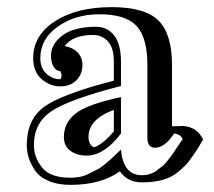

<svg xmlns="http://www.w3.org/2000/svg" viewBox="-20 -484 599 538"><path d="M161 -355Q184 -351 197.5 -337Q211 -323 211 -302Q211 -276 194 -259Q177 -242 149 -242Q120 -242 96.5 -262.5Q73 -283 73 -321Q73 -385 134 -424.5Q195 -464 293 -464Q386 -464 424 -426.5Q462 -389 462 -301V-130L493 -131Q533 -128 549 -93L533 -66Q518 -43 508 -30.5Q498 -18 479.5 -2.5Q461 13 436 20Q411 27 378 27Q337 27 316 -4Q263 34 178 34Q141 34 115 22.5Q89 11 77 -8Q65 -27 60 -43.5Q55 -60 55 -77Q55 -149 103.5 -184.5Q152 -220 299 -258V-311Q299 -350 282.5 -368Q266 -386 240 -386Q185 -386 161 -355ZM319 -212V-110Q272 -48 223 -48Q195 -48 177 -61.5Q159 -75 159 -100Q159 -140 192 -166Q225 -192 319 -212ZM299 -116V-176Q228 -150 228 -100Q228 -79 243 -71Q269 -80 299 -116ZM149 -285Q132 -285 125 -310Q115 -350 149 -380Q182 -409 249 -409Q281 -409 300 -384.5Q319 -360 319 -311V-243Q175 -206 125 -173Q75 -140 75 -77Q75 -44 97.5 -15Q120 14 178 14Q191 14 204 11.5Q217 9 229.5 2.5Q242 -4 251.5 -8.5Q261 -13 273 -23Q285 -33 290 -37.5Q295 -42 306.5 -53Q318 -64 319 -65Q325 7 378 7Q389 7 399 4Q409 1 418 -5.5Q427 -12 434 -17.5Q441 -23 450.5 -35Q460 -47 464.5 -53.5Q469 -60 478.5 -74.5Q488 -89 492 -94Q486 -108 468 -110Q441 -69 413 -70Q393 -71 393 -98V-301Q393 -379 362.5 -411.5Q332 -444 258 -444Q191 -444 142 -409.5Q93 -375 93 -321Q93 -293 110 -277.5Q127 -262 149 -262Q156 -272 149 -285Z"/></svg>

Font: Jacques Francois Shadow
Style: Regular
Weight: 400
Designer: Alexei Vanyashin, Nikita Kanarev (i@xarsok.ru)
Foundry: Cyreal (www.cyreal.org)
Version: Version 1.003